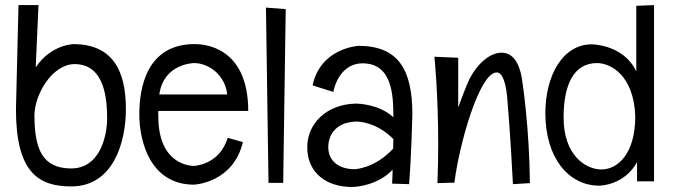

<svg xmlns="http://www.w3.org/2000/svg" viewBox="-20 -725 2656 758"><path d="M477 -294C477 -448 424 -548 274 -551C274 -551 183 -552 121 -459L132 -705H53L43 -293C43 -42 134 11 261 11C429 11 477 -166 477 -294ZM403 -252C401 -181 372 -60 261 -60C147 -60 116 -137 116 -270C116 -347 182 -470 274 -472C397 -472 403 -326 403 -252Z M960 -287C960 -543 782 -551 749 -551C557 -551 530 -375 530 -274C530 -165 574 4 746 4C746 4 900 -2 939 -164L879 -181C846 -72 744 -70 746 -70C737 -70 605 -71 605 -266C605 -273 604 -280 605 -287ZM746 -476C804 -476 869 -429 877 -352H609C626 -475 746 -476 746 -476Z M1030 -695 1040 -3H1098L1108 -689Z M1608 -274C1608 -449 1553 -544 1396 -544C1396 -544 1246 -537 1214 -388L1296 -362C1309 -426 1350 -475 1411 -475C1528 -475 1533 -351 1533 -262C1476 -315 1390 -316 1386 -316C1270 -314 1193 -238 1193 -144C1193 -37 1276 13 1367 13C1374 13 1380 13 1387 12C1387 12 1473 6 1530 -55C1530 -37 1529 -19 1528 0L1595 2C1604 -104 1608 -274 1608 -274ZM1532 -138C1459 -59 1380 -57 1380 -57C1316 -57 1276 -91 1276 -144C1276 -196 1310 -245 1391 -245C1391 -245 1465 -245 1533 -176C1533 -164 1532 -151 1532 -138Z M2072 -2C2070 -221 2043 -397 2043 -397C2033 -482 2002 -517 1960 -517C1918 -517 1869 -480 1835 -416C1835 -416 1820 -387 1789 -301V-497L1695 -501C1695 -501 1710 -358 1710 -156C1710 -107 1709 -56 1707 -2L1774 -4C1793 -157 1873 -439 1941 -439C1964 -439 1979 -398 1984 -320C1984 -320 1995 -195 2005 2Z M2492 -702V-443C2442 -550 2316 -550 2316 -550C2201 -550 2133 -426 2133 -278C2133 -103 2224 8 2346 8C2346 8 2444 8 2495 -85V-9H2562V-705ZM2488 -266C2488 -118 2419 -56 2354 -56C2294 -56 2205 -110 2205 -261C2205 -389 2244 -476 2337 -476C2390 -476 2482 -429 2488 -266Z"/></svg>

Font: Englebert
Style: Regular
Weight: 400
Designer: Astigmatic (AOETI)
Foundry: Astigmatic (AOETI)
Version: Version 1.000